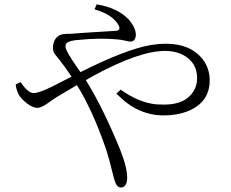

<svg xmlns="http://www.w3.org/2000/svg" viewBox="-20 -795 1040 866"><path d="M406.2 -752.9 416 -775.4Q510.7 -759.8 560.5 -707Q592.8 -669.9 592.8 -636.7Q590.8 -608.4 569.3 -607.4Q561.5 -607.4 545.9 -611.3Q524.4 -616.2 509.8 -617.2Q429.7 -625 327.1 -614.3Q321.3 -614.3 317.4 -613.3Q281.2 -608.4 276.4 -593.8Q275.4 -588.9 275.4 -584Q275.4 -566.4 327.1 -492.2Q336.9 -477.5 342.8 -469.7Q546.9 -572.3 659.2 -591.8Q696.3 -597.7 728.5 -597.7Q839.8 -597.7 894.5 -527.3Q925.8 -486.3 925.8 -432.6Q925.8 -334 828.1 -293.9Q779.3 -274.4 718.8 -274.4Q601.6 -274.4 509.8 -368.2Q506.8 -371.1 504.9 -373L524.4 -390.6Q606.4 -332 685.5 -324.2Q703.1 -323.2 720.7 -323.2Q815.4 -323.2 852.5 -382.8Q869.1 -409.2 869.1 -442.4Q869.1 -513.7 804.7 -547.9Q769.5 -565.4 725.6 -565.4Q608.4 -565.4 405.3 -455.1Q386.7 -444.3 367.2 -433.6Q444.3 -309.6 521.5 -121.1Q553.7 -41 553.7 7.8Q552.7 49.8 525.4 50.8Q505.9 50.8 497.1 18.6Q496.1 17.6 496.1 16.6Q494.1 10.7 487.3 -16.6Q471.7 -82 458 -123Q397.5 -297.9 327.1 -411.1Q316.4 -404.3 293.9 -391.6Q258.8 -370.1 241.2 -360.4Q221.7 -348.6 196.3 -330.1Q166 -308.6 149.4 -308.6Q121.1 -308.6 85 -342.8Q72.3 -355.5 65.4 -366.2Q52.7 -391.6 50.8 -414.1L73.2 -424.8Q104.5 -376 131.8 -375Q157.2 -376 214.8 -404.3L302.7 -449.2Q276.4 -489.3 247.1 -526.4Q224.6 -552.7 221.7 -561.5Q215.8 -579.1 221.7 -600.6Q232.4 -638.7 271.5 -641.6Q276.4 -641.6 286.1 -642.6Q294.9 -642.6 298.8 -642.6Q331.1 -645.5 504.9 -656.2Q525.4 -659.2 515.6 -679.7Q489.3 -729.5 406.2 -752.9Z"/></svg>

Font: GenYoMin JP Light
Style: Regular
Weight: 300
Version: Version 1.001;PS 1;hotconv 16.6.51;makeotf.lib2.5.65220 DEVE